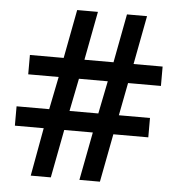

<svg xmlns="http://www.w3.org/2000/svg" viewBox="-52 -761 749 810"><g transform="rotate(5 323.0 -356.5)"><path d="M482.9 -424.8 456.1 -286.1H587.9V-204.1H439.9L400.9 0H314L353 -204.1H231.9L192.9 0H107.9L145 -204.1H22.9V-286.1H161.1L189 -424.8H60.1V-506.8H203.1L242.2 -712.9H330.1L291 -506.8H414.1L453.1 -712.9H538.1L499 -506.8H622.1V-424.8ZM247.1 -286.1H369.1L397 -424.8H274.9Z"/></g></svg>

Font: f1_4961           
Style: Regular
Weight: 600
Foundry: Ascender Corporation
Version: Version 1.10